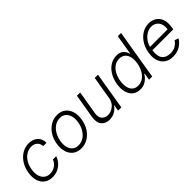

<svg xmlns="http://www.w3.org/2000/svg" viewBox="138 -1679 2643 2643"><g transform="rotate(-45 1459.5 -357.5)"><path d="M249.6 11.4Q175.8 11.4 127.8 -25.2Q79.9 -61.8 60.9 -125.5Q41.9 -189.3 55.4 -270.2Q68.9 -352.6 109.7 -416.4Q150.6 -480.1 210.8 -516.5Q271 -552.9 342.3 -552.9Q424.4 -552.9 474.3 -506.2Q524.1 -459.5 522.7 -383.5H458.8Q456.3 -430.8 424.7 -463.1Q393.1 -495.4 334.9 -495.4Q282 -495.4 236.9 -467.2Q191.8 -438.9 160.7 -388.7Q129.6 -338.4 119 -272.4Q107.6 -206 121.1 -155Q134.6 -104 169.6 -75.3Q204.5 -46.5 258.2 -46.5Q312.9 -46.5 357.6 -76.9Q402.3 -107.2 422.2 -159.1H486.2Q470.2 -109.7 435.9 -71.2Q401.6 -32.7 354 -10.7Q306.5 11.4 249.6 11.4Z M809.3 11.4Q737.6 11.4 688.7 -25Q639.9 -61.4 619.5 -126.1Q599.1 -190.7 612.9 -275.2Q626.4 -357.6 666.7 -420.1Q707 -482.6 766 -517.8Q824.9 -552.9 894.2 -552.9Q966.3 -552.9 1015.1 -516.3Q1063.9 -479.8 1084.3 -415.1Q1104.8 -350.5 1090.9 -265.6Q1077.4 -183.9 1037.1 -121.4Q996.8 -58.9 937.9 -23.8Q878.9 11.4 809.3 11.4ZM810.4 -46.5Q868.3 -46.5 914.1 -77.6Q959.9 -108.7 989.7 -160.7Q1019.5 -212.7 1029.5 -275.2Q1039.4 -335.2 1027.5 -385.1Q1015.6 -435 982.2 -465.2Q948.9 -495.4 893.5 -495.4Q835.9 -495.4 790.1 -464Q744.3 -432.5 714.5 -380.3Q684.7 -328.1 674.4 -265.6Q664.4 -206 676.1 -156.1Q687.9 -106.2 721.4 -76.3Q755 -46.5 810.4 -46.5Z M1566.4 -208.5 1622.9 -545.5H1686.1L1595.2 0H1532L1546.9 -90.6H1542.3Q1516.7 -48.7 1470 -20.8Q1423.3 7.1 1363.3 7.1Q1284.8 7.1 1242.9 -44Q1201 -95.2 1217 -192.1L1276.3 -545.5H1339.5L1281.2 -196Q1271.3 -132.1 1302.2 -93.2Q1333.1 -54.3 1392 -54.3Q1429 -54.3 1466.1 -72.1Q1503.2 -89.8 1530.7 -124.1Q1558.2 -158.4 1566.4 -208.5Z M1958.1 11.4Q1890.6 11.4 1846.1 -24Q1801.5 -59.3 1783.7 -123Q1766 -186.8 1779.8 -271.3Q1794 -355.5 1832.7 -418.9Q1871.4 -482.2 1928.1 -517.6Q1984.7 -552.9 2051.8 -552.9Q2101.9 -552.9 2132.1 -535.2Q2162.3 -517.4 2177.9 -491.7Q2193.5 -465.9 2200.3 -441.4H2206L2253.6 -727.3H2316.8L2196 0H2134.6L2151.6 -101.2H2144.2Q2128.9 -76.3 2104.2 -50.2Q2079.5 -24.1 2043.5 -6.4Q2007.5 11.4 1958.1 11.4ZM1971.6 -46.5Q2024.5 -46.5 2067.3 -75.5Q2110.1 -104.4 2139 -155.5Q2168 -206.7 2179 -272.4Q2190 -337.7 2178.4 -388Q2166.9 -438.2 2134.2 -466.8Q2101.6 -495.4 2048.3 -495.4Q1993.6 -495.4 1951.3 -465.7Q1909.1 -436.1 1881.6 -385.7Q1854 -335.2 1843.8 -272.4Q1833.1 -208.8 1843.4 -157.7Q1853.7 -106.5 1885.5 -76.5Q1917.3 -46.5 1971.6 -46.5Z M2595.2 11.4Q2518.8 11.4 2468.9 -24.3Q2419 -60 2399.3 -123.4Q2379.6 -186.8 2393.5 -269.5Q2407.3 -352.3 2448.2 -416.2Q2489 -480.1 2548.8 -516.5Q2608.7 -552.9 2679.3 -552.9Q2738.6 -552.9 2786.6 -524Q2834.5 -495 2857.6 -435.7Q2880.7 -376.4 2865.4 -285.2L2860.4 -253.9H2453.8Q2437.9 -151.3 2477.6 -98.9Q2517.4 -46.5 2604 -46.5Q2662.6 -46.5 2704.2 -73Q2745.7 -99.4 2767.4 -136L2823.9 -116.5Q2796.9 -65 2737.2 -26.8Q2677.6 11.4 2595.2 11.4ZM2463.4 -309.7H2805Q2813.9 -362.2 2800.1 -404.3Q2786.2 -446.4 2753 -470.9Q2719.8 -495.4 2670.8 -495.4Q2622.5 -495.4 2579.4 -469.1Q2536.2 -442.8 2505.5 -400.6Q2474.8 -358.3 2463.4 -309.7Z"/></g></svg>

Font: Inter Light  BETA
Style: Italic
Weight: 300
Italic angle: 9.39999°
Designer: Rasmus Andersson
Foundry: rsms
Version: Version 3.011;git-f93a4a705